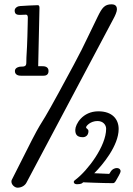

<svg xmlns="http://www.w3.org/2000/svg" viewBox="-20 -851 615 890"><path d="M157 -544C163 -809 163 -815 163 -815C163 -825 159 -827 155 -827C148 -827 81 -824 74 -823C63 -823 48 -815 48 -802C48 -782 63 -782 74 -782C80 -782 96 -783 100 -783C109 -783 109 -772 109 -769C109 -744 108 -739 107 -683C105 -608 102 -598 102 -561C102 -544 95 -542 74 -542C70 -542 49 -538 49 -522C49 -500 72 -500 79 -500H181C190 -500 205 -502 205 -522C205 -544 183 -544 177 -544ZM35 -18C33 -15 33 -12 33 -9C33 6 49 19 61 19C80 19 96 9 103 -5L508 -768C513 -777 522 -797 522 -807C522 -815 521 -831 497 -831C465 -831 453 -815 433 -774C349 -602 378 -653 253 -423C124 -186 216 -380 35 -18ZM491 -52C488 -46 486 -45 486 -45L417 -48C456 -87 530 -176 530 -253C530 -298 501 -335 436 -335C362 -335 329 -274 329 -249C329 -231 334 -215 364 -215C375 -215 390 -222 390 -243C390 -254 379 -254 379 -261C379 -267 399 -290 432 -290C458 -290 472 -272 472 -254C472 -174 387 -61 330 -18C326 -15 322 -12 322 -8C322 -4 324 3 338 3C358 3 363 -3 365 -6C365 -6 455 -2 504 -2C510 -2 514 -8 516 -11C525 -28 539 -48 539 -58C539 -64 534 -72 521 -72C512 -72 499 -67 491 -52Z"/></svg>

Font: Life Savers
Style: Bold
Weight: 700
Designer: Pablo Impallari, Rodrigo Fuenzalida, Brenda Gallo
Foundry: Pablo Impallari, Rodrigo Fuenzalida, Brenda Gallo
Version: Version 3.000